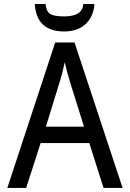

<svg xmlns="http://www.w3.org/2000/svg" viewBox="-20 -926 640 946"><path d="M490.2 0 419.9 -221.2H180.2L108.9 0H16.1L252 -716.8H347.2L584 0ZM394 -301.8 329.1 -508.8Q310.1 -569.3 298.8 -619.1Q289.1 -570.8 276.4 -529.8L206.1 -301.8ZM445.3 -906.2Q440.9 -844.2 401.9 -807.6Q362.8 -771 296.4 -771Q159.7 -771 151.4 -906.2H204.6Q208 -869.1 227.3 -857.2Q246.6 -845.2 297.4 -845.2Q385.7 -845.2 390.6 -906.2Z"/></svg>

Font: WenQuanYi Micro Hei Mono
Style: Regular
Weight: 400
Foundry: Ascender Corporation
Version: Version 0.2.0-beta